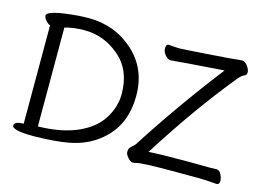

<svg xmlns="http://www.w3.org/2000/svg" viewBox="-97 -900 1504 1095"><g transform="rotate(15 655.0 -352.0)"><path d="M182 -46Q322 -49 415 -90.5Q508 -132 552 -201.5Q596 -271 596 -348Q596 -489 504.5 -567Q413 -645 298 -645Q235 -645 182 -630ZM176 14Q45 14 45 -15Q45 -40 100 -40V-621Q89 -624 74.5 -640Q60 -656 60 -668Q60 -701 244 -716Q277 -718 303 -718Q458 -718 568.5 -618.5Q679 -519 679 -360Q679 -201 582 -106Q500 -24 375 -2Q298 12 176 14ZM758 13Q744 13 728 -5.5Q712 -24 712 -37Q712 -49 714.5 -56Q717 -63 730 -74.5Q743 -86 747 -91Q924 -367 1128 -630Q845 -610 814 -606Q800 -606 783.5 -624.5Q767 -643 767 -664Q767 -689 783 -689Q827 -685 846 -685Q864 -685 1008 -695Q1152 -705 1174.5 -708Q1197 -711 1211 -711Q1228 -711 1243 -690Q1258 -669 1258 -655Q1258 -638 1247 -633Q1231 -628 1212 -606Q1018 -369 829 -69Q890 -74 1064 -74L1192 -73Q1214 -73 1229 -74Q1247 -74 1257.5 -53Q1268 -32 1268 -15Q1268 7 1250 7Q1212 3 1147 1H982Q803 1 778 10Q769 13 758 13Z"/></g></svg>

Font: ToneOZ-Pinyin-WenKai-Medium
Style: Medium
Weight: 700
Designer: Fontworks Inc.
Foundry: ToneOZ
Version: Version 0.240331